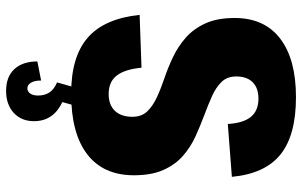

<svg xmlns="http://www.w3.org/2000/svg" viewBox="-196 -554 967 614"><g transform="rotate(90 287.0 -247.5)"><path d="M280 8Q162 8 101 -45Q40 -98 28 -211L197 -217Q202 -164 222 -138Q242 -112 281 -112Q316 -112 335 -132Q354 -152 354 -188Q354 -217 337 -235Q320 -253 292 -266Q264 -279 230 -290.5Q196 -302 162.5 -318Q129 -334 101 -358.5Q73 -383 55.5 -421Q38 -459 38 -515Q38 -610 104 -660.5Q170 -711 291 -711Q413 -711 474.5 -661.5Q536 -612 546 -506L377 -493Q374 -543 354 -567Q334 -591 296 -591Q262 -591 243.5 -572.5Q225 -554 225 -520Q225 -491 242.5 -473Q260 -455 288 -442.5Q316 -430 349.5 -417.5Q383 -405 417 -389.5Q451 -374 479 -349.5Q507 -325 524 -287Q541 -249 541 -193Q541 -95 474 -43.5Q407 8 280 8ZM271 216Q226 216 201.5 189.5Q177 163 177 116L238 104Q238 125 245 136.5Q252 148 263 148Q273 148 279.5 139Q286 130 286 114Q286 93 276.5 78Q267 63 244 53L259 0H317L307 36Q338 51 353 73.5Q368 96 368 127Q368 167 341.5 191.5Q315 216 271 216Z"/></g></svg>

Font: Pathway Extreme Condensed ExtraBold
Style: Regular
Weight: 800
Width: 3
Version: Version 1.001;gftools[0.9.26]